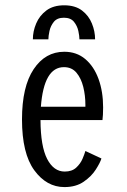

<svg xmlns="http://www.w3.org/2000/svg" viewBox="-20 -712 490 742"><path d="M229 11Q160 11 112.5 -54Q65 -119 65 -250.5Q65 -377 110 -444.5Q155 -512 228.5 -512Q276 -512 309.5 -483.8Q343 -455.5 360.8 -406.8Q378.5 -358 378.5 -297Q378.5 -280.5 377.8 -268.5Q377 -256.5 376 -248H136.5Q137 -146.5 162.2 -97.8Q187.5 -49 230 -49Q258 -49 274.5 -64.2Q291 -79.5 299 -98.5Q307 -117.5 310 -128.5L372 -99.5Q367 -83 350.2 -56.8Q333.5 -30.5 303.5 -9.8Q273.5 11 229 11ZM227 -452.5Q149.5 -452.5 138 -299.5H310V-307Q310 -343 301.8 -376.2Q293.5 -409.5 275.5 -431Q257.5 -452.5 227 -452.5ZM228 -691.5Q270.5 -691.5 296.8 -671.5Q323 -651.5 335.2 -621.2Q347.5 -591 347.5 -560H287Q287 -572.5 282.8 -592.2Q278.5 -612 265.8 -627.8Q253 -643.5 227 -643.5Q201 -643.5 188.2 -627.8Q175.5 -612 171.2 -592.2Q167 -572.5 167 -560H107Q107 -591 119.8 -621.2Q132.5 -651.5 159.2 -671.5Q186 -691.5 228 -691.5Z"/></svg>

Font: Trispace Condensed Light
Style: Regular
Weight: 300
Width: 3
Designer: Tyler Finck
Foundry: Etcetera Type Company
Version: Version 1.210; ttfautohint (v1.8.3)